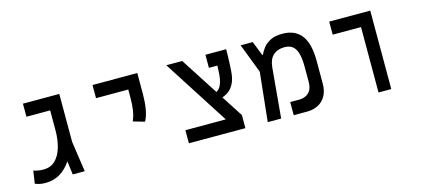

<svg xmlns="http://www.w3.org/2000/svg" viewBox="-52 -982 3034 1385"><g transform="rotate(-15 1465.0 -290.0)"><path d="M155.8 8.8Q135.7 8.8 116.9 5.6Q98.1 2.4 78.1 -5.9L92.3 -100.6Q108.4 -95.2 126.7 -91.8Q145 -88.4 166 -88.4Q219.2 -88.4 253.9 -121.6Q288.6 -154.8 305.4 -212.6Q322.3 -270.5 322.3 -343.3V-392.1H414.6L412.1 -330.6Q410.6 -266.1 393.3 -205.6Q376 -145 343.5 -96.4Q311 -47.9 263.9 -19.5Q216.8 8.8 155.8 8.8ZM359.9 0 322.3 -296.4V-585.9H416.5V-228L449.7 0ZM145 -488.3V-585.9H404.8V-488.3Z M962.4 -232.4 877 -256.8Q892.6 -293 898.9 -332.3Q905.3 -371.6 905.3 -428.2V-585.9H999V-428.2Q999 -371.6 990.7 -320.3Q982.4 -269 962.4 -232.4ZM664.6 -487.8V-585.9H999V-487.8Z M1591.8 0 1215.8 -585.9H1334.5L1649.4 -97.7V0ZM1227.5 0V-97.7H1649.4V0ZM1459 -245.6 1461.9 -294.4Q1514.2 -294.4 1538.6 -326.2Q1563 -357.9 1567.9 -424.3Q1570.8 -463.4 1571.8 -505.4Q1572.8 -547.4 1572.8 -585.9H1662.6Q1662.6 -560.1 1661.9 -531.2Q1661.1 -502.4 1659.9 -475.6Q1658.7 -448.7 1657.2 -428.2Q1653.8 -369.6 1635.7 -333.7Q1617.7 -297.9 1589.8 -278.6Q1562 -259.3 1528.1 -252.4Q1494.1 -245.6 1459 -245.6ZM1507.8 -488.3V-585.9H1658.2L1638.2 -488.3Z M1816.4 0 1863.8 -451.7 1902.8 -479H1908.7Q1918.9 -502.9 1938.7 -528.3Q1958.5 -553.7 1992.9 -571.3Q2027.3 -588.9 2081.1 -588.9Q2133.3 -588.9 2169.4 -571.3Q2205.6 -553.7 2228.3 -520.8Q2251 -487.8 2261.2 -441.2Q2271.5 -394.5 2271.5 -336.4V-167Q2271.5 -110.4 2249.8 -73.2Q2228 -36.1 2191.9 -18.1Q2155.8 0 2112.3 0H2010.3V-98.1H2076.7Q2103 -98.1 2125.7 -108.2Q2148.4 -118.2 2162.6 -141.6Q2176.8 -165 2176.8 -204.6V-318.8Q2176.8 -372.6 2167.5 -411.1Q2158.2 -449.7 2135.3 -470.5Q2112.3 -491.2 2071.3 -491.2Q2019 -491.2 1987.3 -461.9Q1955.6 -432.6 1950.2 -373.5L1916.5 0ZM1862.3 -347.2 1771 -585.9H1861.3L1904.8 -475.1Z M2643.6 0V-585.9H2738.8V0ZM2432.1 -488.3V-585.9H2738.3V-488.3Z"/></g></svg>

Font: Cascadia Mono
Style: Regular
Weight: 400
Monospace: yes
Designer: Aaron Bell
Foundry: Saja Typeworks
Version: Version 2404.023